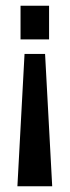

<svg xmlns="http://www.w3.org/2000/svg" viewBox="-20 -515 244 673"><path d="M66 -326H138L163 138H41ZM52 -495H152V-377H52Z"/></svg>

Font: Osterbar
Style: Regular
Weight: 500
Width: 3
Designer: Peter Wiegel, Basierend auf Erbar schmal-halbfette Grotesk v. Jacob Erbar
Foundry: Peter Wiegel
Version: Version 1.0